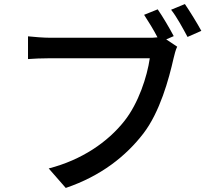

<svg xmlns="http://www.w3.org/2000/svg" viewBox="-20 -882 1040 946"><path d="M836 -704C816 -742 782 -800 757 -836L690 -809C711 -777 737 -735 756 -698C741 -696 726 -696 714 -696H227C194 -696 147 -700 118 -703V-591C144 -593 184 -595 226 -595H718C705 -504 662 -373 593 -286C511 -182 383 -94 220 -52L304 44C478 -15 601 -113 687 -225C768 -331 812 -492 835 -594C840 -614 845 -636 853 -652L799 -688ZM823 -834C851 -799 882 -741 904 -700L972 -730C952 -767 915 -827 891 -862Z"/></svg>

Font: Noto Sans T Chinese Medium
Style: Regular
Weight: 500
Designer: Ryoko NISHIZUKA (kana & ideographs); Paul D. Hunt (Latin, Greek & Cyrillic); Wenlong ZHANG (bopomofo); Sandoll Communica
Foundry: Adobe Systems Incorporated
Version: Version 1.000;PS 1;hotconv 1.0.78;makeotf.lib2.5.61930